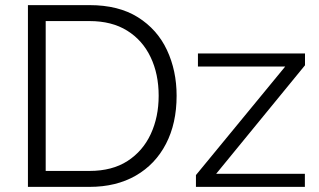

<svg xmlns="http://www.w3.org/2000/svg" viewBox="-20 -730 1246 750"><path d="M89.1 0V-710H329.8Q443.2 -710 518.9 -662.5Q594.5 -615 632.2 -534.5Q669.9 -454 669.9 -356Q669.9 -248 628.3 -168Q586.8 -88 510.4 -44Q433.9 0 329.8 0ZM599.8 -356Q599.8 -441 568.2 -507Q536.7 -573 476.7 -610.3Q416.7 -647.7 329.8 -647.7H158.5V-62.3H329.8Q418 -62.3 478 -101Q538 -139.8 568.9 -206.4Q599.8 -273 599.8 -356ZM745.4 -46.1 1094.1 -470.1H753.2V-521.1H1171.4V-475L824.3 -51H1170.9V0H745.4Z"/></svg>

Font: Raleway Thin
Style: Regular
Weight: 100
Designer: Matt McInerney, Pablo Impallari, Rodrigo Fuenzalida
Foundry: Matt McInerney, Pablo Impallari, Rodrigo Fuenzalida
Version: Version 4.026